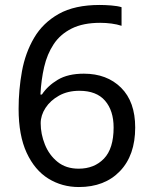

<svg xmlns="http://www.w3.org/2000/svg" viewBox="-20 -744 612 774"><path d="M55 -305Q55 -382 68.5 -456.5Q82 -531 117.5 -591.5Q153 -652 217 -688Q281 -724 382 -724Q403 -724 428.5 -722Q454 -720 470 -715V-640Q452 -646 429.5 -649Q407 -652 384 -652Q315 -652 269 -629Q223 -606 196.5 -566Q170 -526 158 -474Q146 -422 143 -363H149Q172 -398 213 -422.5Q254 -447 318 -447Q411 -447 468 -390.5Q525 -334 525 -230Q525 -118 463.5 -54Q402 10 298 10Q230 10 175 -24Q120 -58 87.5 -128Q55 -198 55 -305ZM297 -64Q360 -64 399 -104.5Q438 -145 438 -230Q438 -298 403.5 -338Q369 -378 300 -378Q253 -378 218 -358.5Q183 -339 163.5 -309Q144 -279 144 -247Q144 -204 161 -161.5Q178 -119 212 -91.5Q246 -64 297 -64Z"/></svg>

Font: Noto Sans Shavian
Style: Regular
Weight: 400
Designer: Monotype Design Team
Foundry: Monotype Imaging Inc.
Version: Version 2.001; ttfautohint (v1.8.4.7-5d5b)